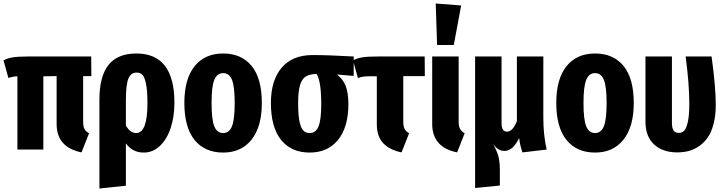

<svg xmlns="http://www.w3.org/2000/svg" viewBox="-25 -853 4132 1095"><path d="M449.2 -159.2Q449.2 -132.3 456.5 -117.9Q463.9 -103.5 482.9 -92.8L439.9 16.1Q297.9 -12.7 297.9 -146V-418.9L222.2 -418V0H74.2V-418Q48.3 -417 22.9 -408.2L-4.9 -508.8Q18.1 -521 47.4 -525.9Q76.7 -530.8 133.8 -530.8H495.1L496.1 -418.9H449.2Z M752.9 -547.9Q969.7 -547.9 969.7 -267.1Q969.7 -187.5 948.2 -122.8Q926.8 -58.1 886.5 -20.5Q846.2 17.1 794.9 17.1Q730.5 17.1 692.9 -35.2V206.1L542 222.2V-285.2Q542 -417.5 593.8 -482.7Q645.5 -547.9 752.9 -547.9ZM752 -94.2Q815.9 -94.2 815.9 -265.1Q815.9 -335 807.9 -374.3Q799.8 -413.6 787.4 -426.3Q774.9 -439 753.9 -439Q720.7 -439 706.8 -403.6Q692.9 -368.2 692.9 -278.8V-137.2Q717.3 -94.2 752 -94.2Z M1247.6 -547.9Q1351.6 -547.9 1409.9 -477.1Q1468.3 -406.2 1468.3 -265.1Q1468.3 -130.4 1409.7 -56.6Q1351.1 17.1 1247.6 17.1Q1143.1 17.1 1084.7 -54.7Q1026.4 -126.5 1026.4 -266.1Q1026.4 -402.8 1084.7 -475.3Q1143.1 -547.9 1247.6 -547.9ZM1181.6 -266.1Q1181.6 -170.4 1197.3 -132.3Q1212.9 -94.2 1247.6 -94.2Q1282.2 -94.2 1297.9 -132.8Q1313.5 -171.4 1313.5 -265.1Q1313.5 -359.9 1297.9 -397.9Q1282.2 -436 1247.6 -436Q1212.9 -436 1197.3 -397.7Q1181.6 -359.4 1181.6 -266.1Z M1992.2 -530.8V-419.9L1896 -428.2Q1931.6 -402.3 1946.8 -362.1Q1961.9 -321.8 1961.9 -259.8Q1961.9 -128.4 1903.3 -55.7Q1844.7 17.1 1741.2 17.1Q1636.7 17.1 1578.4 -54.7Q1520 -126.5 1520 -266.1Q1520 -393.6 1580.8 -466.3Q1641.6 -539.1 1759.3 -539.1Q1843.8 -539.1 1992.2 -530.8ZM1741.2 -94.2Q1775.9 -94.2 1791.5 -131.8Q1807.1 -169.4 1807.1 -259.8Q1807.1 -386.2 1781.2 -431.2Q1740.7 -430.7 1718.5 -416.5Q1696.3 -402.3 1685.8 -366.7Q1675.3 -331.1 1675.3 -265.1Q1675.3 -200.2 1682.6 -162.6Q1689.9 -125 1703.9 -109.6Q1717.8 -94.2 1741.2 -94.2Z M2274.9 -159.2Q2274.9 -132.3 2282.5 -117.9Q2290 -103.5 2308.1 -92.8L2265.1 16.1Q2195.8 2 2159.9 -37.1Q2124 -76.2 2124 -146V-418H2088.9Q2060.5 -418 2047.1 -416Q2033.7 -414.1 2016.1 -408.2L1988.3 -508.8Q2011.7 -521 2041 -525.9Q2070.3 -530.8 2127 -530.8H2397L2397.9 -418.9H2274.9Z M2460 -833 2605 -821.8 2563 -596.2H2467.8ZM2590.8 -530.8V-159.2Q2590.8 -132.8 2598.6 -118.2Q2606.4 -103.5 2625 -92.8L2582 16.1Q2439.9 -12.7 2439.9 -146V-530.8Z M3092.8 0 2954.6 16.1Q2940.4 -24.9 2935.5 -65.9Q2900.9 7.8 2851.6 7.8Q2813 7.8 2785.6 -35.2Q2806.6 2.9 2816.2 34.4Q2825.7 65.9 2825.7 117.2V205.1L2684.6 219.2V-530.8H2835.4V-152.8Q2835.4 -125 2843.5 -113.5Q2851.6 -102.1 2866.7 -102.1Q2898.9 -102.1 2922.9 -162.1V-530.8H3073.7V-182.1Q3073.7 -82 3092.8 0Z M3368.7 -547.9Q3472.7 -547.9 3531 -477.1Q3589.4 -406.2 3589.4 -265.1Q3589.4 -130.4 3530.8 -56.6Q3472.2 17.1 3368.7 17.1Q3264.2 17.1 3205.8 -54.7Q3147.5 -126.5 3147.5 -266.1Q3147.5 -402.8 3205.8 -475.3Q3264.2 -547.9 3368.7 -547.9ZM3302.7 -266.1Q3302.7 -170.4 3318.4 -132.3Q3334 -94.2 3368.7 -94.2Q3403.3 -94.2 3418.9 -132.8Q3434.6 -171.4 3434.6 -265.1Q3434.6 -359.9 3418.9 -397.9Q3403.3 -436 3368.7 -436Q3334 -436 3318.4 -397.7Q3302.7 -359.4 3302.7 -266.1Z M4033.2 -530.8Q4057.1 -357.9 4057.1 -254.9Q4057.1 -194.3 4044.7 -146.7Q4032.2 -99.1 4011.5 -69.1Q3990.7 -39.1 3961.7 -19.3Q3932.6 0.5 3902.1 8.3Q3871.6 16.1 3836.4 16.1Q3755.4 16.1 3705.8 -28.8Q3656.2 -73.7 3656.2 -159.2V-530.8H3807.1V-153.8Q3807.1 -121.6 3816.7 -108.4Q3826.2 -95.2 3846.2 -95.2Q3864.7 -95.2 3877.2 -107.7Q3889.6 -120.1 3897.9 -158.2Q3906.2 -196.3 3906.2 -261.2Q3906.2 -373 3885.3 -530.8Z"/></svg>

Font: Fira Sans Compressed
Style: Bold
Weight: 700
Width: 1
Designer: Carrois Corporate & Edenspiekermann AG
Foundry: Carrois Corporate GbR & Edenspiekermann AG
Version: Version 4.203;PS 004.203;hotconv 1.0.88;makeotf.lib2.5.64775